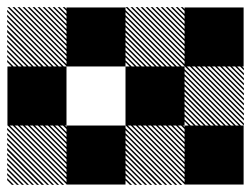

<svg xmlns="http://www.w3.org/2000/svg" viewBox="-21 -521 708 542"><path d="M500.8 -155.8 489.2 -167.5H495L500.8 -161.7ZM500.8 -141.7 475 -167.5H480.8L500.8 -147.5ZM500.8 -127.5 460.8 -167.5H466.7L500.8 -133.3ZM500.8 -113.3 446.7 -167.5H452.5L500.8 -119.2ZM500.8 -99.2 432.5 -167.5H438.3L500.8 -105ZM500.8 -85 418.3 -167.5H424.2L500.8 -90.8ZM500.8 -70.8 404.2 -167.5H410L500.8 -76.7ZM500.8 -56.7 390 -167.5H395.8L500.8 -62.5ZM500.8 -42.5 375.8 -167.5H381.7L500.8 -48.3ZM500.8 -28.3 361.7 -167.5H367.5L500.8 -34.2ZM500.8 -14.2 347.5 -167.5H353.3L500.8 -20ZM500.8 0 333.3 -167.5H339.2L500.8 -5.8ZM487.5 0.8 332.5 -154.2V-160L493.3 0.8ZM473.3 0.8 332.5 -140V-145.8L479.2 0.8ZM459.2 0.8 332.5 -125.8V-131.7L465 0.8ZM445 0.8 332.5 -111.7V-117.5L450.8 0.8ZM430 0.8 332.5 -96.7V-103.3L436.7 0.8ZM416.7 0.8 332.5 -83.3V-89.2L422.5 0.8ZM402.5 0.8 332.5 -69.2V-75L408.3 0.8ZM388.3 0.8 332.5 -55V-60.8L394.2 0.8ZM374.2 0.8 332.5 -40.8V-46.7L380 0.8ZM360 0.8 332.5 -26.7V-32.5L365.8 0.8ZM345.8 0.8 332.5 -12.5V-18.3L351.7 0.8ZM500 -500H666.7V-333.3H500ZM500.8 -489.2 489.2 -500.8H495L500.8 -495ZM500.8 -475 475 -500.8H480.8L500.8 -480.8ZM500.8 -460.8 460.8 -500.8H466.7L500.8 -466.7ZM500.8 -446.7 446.7 -500.8H452.5L500.8 -452.5ZM500.8 -432.5 432.5 -500.8H438.3L500.8 -438.3ZM500.8 -418.3 418.3 -500.8H424.2L500.8 -424.2ZM500.8 -404.2 404.2 -500.8H410L500.8 -410ZM500.8 -390 390 -500.8H395.8L500.8 -395.8ZM500.8 -375.8 375.8 -500.8H381.7L500.8 -381.7ZM500.8 -361.7 361.7 -500.8H367.5L500.8 -367.5ZM500.8 -347.5 347.5 -500.8H353.3L500.8 -353.3ZM500.8 -333.3 333.3 -500.8H339.2L500.8 -339.2ZM487.5 -332.5 332.5 -487.5V-493.3L493.3 -332.5ZM473.3 -332.5 332.5 -473.3V-479.2L479.2 -332.5ZM459.2 -332.5 332.5 -459.2V-465L465 -332.5ZM445 -332.5 332.5 -445V-450.8L450.8 -332.5ZM430 -332.5 332.5 -430V-436.7L436.7 -332.5ZM416.7 -332.5 332.5 -416.7V-422.5L422.5 -332.5ZM402.5 -332.5 332.5 -402.5V-408.3L408.3 -332.5ZM388.3 -332.5 332.5 -388.3V-394.2L394.2 -332.5ZM374.2 -332.5 332.5 -374.2V-380L380 -332.5ZM360 -332.5 332.5 -360V-365.8L365.8 -332.5ZM345.8 -332.5 332.5 -345.8V-351.7L351.7 -332.5ZM500.8 -155.8 489.2 -167.5H495L500.8 -161.7ZM500.8 -141.7 475 -167.5H480.8L500.8 -147.5ZM500.8 -127.5 460.8 -167.5H466.7L500.8 -133.3ZM500.8 -113.3 446.7 -167.5H452.5L500.8 -119.2ZM500.8 -99.2 432.5 -167.5H438.3L500.8 -105ZM500.8 -85 418.3 -167.5H424.2L500.8 -90.8ZM500.8 -70.8 404.2 -167.5H410L500.8 -76.7ZM500.8 -56.7 390 -167.5H395.8L500.8 -62.5ZM500.8 -42.5 375.8 -167.5H381.7L500.8 -48.3ZM500.8 -28.3 361.7 -167.5H367.5L500.8 -34.2ZM500.8 -14.2 347.5 -167.5H353.3L500.8 -20ZM500.8 0 333.3 -167.5H339.2L500.8 -5.8ZM487.5 0.8 332.5 -154.2V-160L493.3 0.8ZM473.3 0.8 332.5 -140V-145.8L479.2 0.8ZM459.2 0.8 332.5 -125.8V-131.7L465 0.8ZM445 0.8 332.5 -111.7V-117.5L450.8 0.8ZM430 0.8 332.5 -96.7V-103.3L436.7 0.8ZM416.7 0.8 332.5 -83.3V-89.2L422.5 0.8ZM402.5 0.8 332.5 -69.2V-75L408.3 0.8ZM388.3 0.8 332.5 -55V-60.8L394.2 0.8ZM374.2 0.8 332.5 -40.8V-46.7L380 0.8ZM360 0.8 332.5 -26.7V-32.5L365.8 0.8ZM345.8 0.8 332.5 -12.5V-18.3L351.7 0.8ZM167.5 -155.8 155.8 -167.5H161.7L167.5 -161.7ZM167.5 -141.7 141.7 -167.5H147.5L167.5 -147.5ZM167.5 -127.5 127.5 -167.5H133.3L167.5 -133.3ZM167.5 -113.3 113.3 -167.5H119.2L167.5 -119.2ZM167.5 -99.2 99.2 -167.5H105L167.5 -105ZM167.5 -85 85 -167.5H90.8L167.5 -90.8ZM167.5 -70.8 70.8 -167.5H76.7L167.5 -76.7ZM167.5 -56.7 56.7 -167.5H62.5L167.5 -62.5ZM167.5 -42.5 42.5 -167.5H48.3L167.5 -48.3ZM167.5 -28.3 28.3 -167.5H34.2L167.5 -34.2ZM167.5 -14.2 14.2 -167.5H20L167.5 -20ZM167.5 0 0 -167.5H5.8L167.5 -5.8ZM154.2 0.8 -0.8 -154.2V-160L160 0.8ZM140 0.8 -0.8 -140V-145.8L145.8 0.8ZM125.8 0.8 -0.8 -125.8V-131.7L131.7 0.8ZM111.7 0.8 -0.8 -111.7V-117.5L117.5 0.8ZM96.7 0.8 -0.8 -96.7V-103.3L103.3 0.8ZM83.3 0.8 -0.8 -83.3V-89.2L89.2 0.8ZM69.2 0.8 -0.8 -69.2V-75L75 0.8ZM55 0.8 -0.8 -55V-60.8L60.8 0.8ZM40.8 0.8 -0.8 -40.8V-46.7L46.7 0.8ZM26.7 0.8 -0.8 -26.7V-32.5L32.5 0.8ZM12.5 0.8 -0.8 -12.5V-18.3L18.3 0.8ZM667.5 -322.5 655.8 -334.2H661.7L667.5 -328.3ZM667.5 -308.3 641.7 -334.2H647.5L667.5 -314.2ZM667.5 -294.2 627.5 -334.2H633.3L667.5 -300ZM667.5 -280 613.3 -334.2H619.2L667.5 -285.8ZM667.5 -265.8 599.2 -334.2H605L667.5 -271.7ZM667.5 -251.7 585 -334.2H590.8L667.5 -257.5ZM667.5 -237.5 570.8 -334.2H576.7L667.5 -243.3ZM667.5 -223.3 556.7 -334.2H562.5L667.5 -229.2ZM667.5 -209.2 542.5 -334.2H548.3L667.5 -215ZM667.5 -195 528.3 -334.2H534.2L667.5 -200.8ZM667.5 -180.8 514.2 -334.2H520L667.5 -186.7ZM667.5 -166.7 500 -334.2H505.8L667.5 -172.5ZM654.2 -165.8 499.2 -320.8V-326.7L660 -165.8ZM640 -165.8 499.2 -306.7V-312.5L645.8 -165.8ZM625.8 -165.8 499.2 -292.5V-298.3L631.7 -165.8ZM611.7 -165.8 499.2 -278.3V-284.2L617.5 -165.8ZM596.7 -165.8 499.2 -263.3V-270L603.3 -165.8ZM583.3 -165.8 499.2 -250V-255.8L589.2 -165.8ZM569.2 -165.8 499.2 -235.8V-241.7L575 -165.8ZM555 -165.8 499.2 -221.7V-227.5L560.8 -165.8ZM540.8 -165.8 499.2 -207.5V-213.3L546.7 -165.8ZM526.7 -165.8 499.2 -193.3V-199.2L532.5 -165.8ZM512.5 -165.8 499.2 -179.2V-185L518.3 -165.8ZM500.8 -489.2 489.2 -500.8H495L500.8 -495ZM500.8 -475 475 -500.8H480.8L500.8 -480.8ZM500.8 -460.8 460.8 -500.8H466.7L500.8 -466.7ZM500.8 -446.7 446.7 -500.8H452.5L500.8 -452.5ZM500.8 -432.5 432.5 -500.8H438.3L500.8 -438.3ZM500.8 -418.3 418.3 -500.8H424.2L500.8 -424.2ZM500.8 -404.2 404.2 -500.8H410L500.8 -410ZM500.8 -390 390 -500.8H395.8L500.8 -395.8ZM500.8 -375.8 375.8 -500.8H381.7L500.8 -381.7ZM500.8 -361.7 361.7 -500.8H367.5L500.8 -367.5ZM500.8 -347.5 347.5 -500.8H353.3L500.8 -353.3ZM500.8 -333.3 333.3 -500.8H339.2L500.8 -339.2ZM487.5 -332.5 332.5 -487.5V-493.3L493.3 -332.5ZM473.3 -332.5 332.5 -473.3V-479.2L479.2 -332.5ZM459.2 -332.5 332.5 -459.2V-465L465 -332.5ZM445 -332.5 332.5 -445V-450.8L450.8 -332.5ZM430 -332.5 332.5 -430V-436.7L436.7 -332.5ZM416.7 -332.5 332.5 -416.7V-422.5L422.5 -332.5ZM402.5 -332.5 332.5 -402.5V-408.3L408.3 -332.5ZM388.3 -332.5 332.5 -388.3V-394.2L394.2 -332.5ZM374.2 -332.5 332.5 -374.2V-380L380 -332.5ZM360 -332.5 332.5 -360V-365.8L365.8 -332.5ZM345.8 -332.5 332.5 -345.8V-351.7L351.7 -332.5ZM167.5 -489.2 155.8 -500.8H161.7L167.5 -495ZM167.5 -475 141.7 -500.8H147.5L167.5 -480.8ZM167.5 -460.8 127.5 -500.8H133.3L167.5 -466.7ZM167.5 -446.7 113.3 -500.8H119.2L167.5 -452.5ZM167.5 -432.5 99.2 -500.8H105L167.5 -438.3ZM167.5 -418.3 85 -500.8H90.8L167.5 -424.2ZM167.5 -404.2 70.8 -500.8H76.7L167.5 -410ZM167.5 -390 56.7 -500.8H62.5L167.5 -395.8ZM167.5 -375.8 42.5 -500.8H48.3L167.5 -381.7ZM167.5 -361.7 28.3 -500.8H34.2L167.5 -367.5ZM167.5 -347.5 14.2 -500.8H20L167.5 -353.3ZM167.5 -333.3 0 -500.8H5.8L167.5 -339.2ZM154.2 -332.5 -0.8 -487.5V-493.3L160 -332.5ZM140 -332.5 -0.8 -473.3V-479.2L145.8 -332.5ZM125.8 -332.5 -0.8 -459.2V-465L131.7 -332.5ZM111.7 -332.5 -0.8 -445V-450.8L117.5 -332.5ZM96.7 -332.5 -0.8 -430V-436.7L103.3 -332.5ZM83.3 -332.5 -0.8 -416.7V-422.5L89.2 -332.5ZM69.2 -332.5 -0.8 -402.5V-408.3L75 -332.5ZM55 -332.5 -0.8 -388.3V-394.2L60.8 -332.5ZM40.8 -332.5 -0.8 -374.2V-380L46.7 -332.5ZM26.7 -332.5 -0.8 -360V-365.8L32.5 -332.5ZM12.5 -332.5 -0.8 -345.8V-351.7L18.3 -332.5ZM500 -166.7H666.7V0H500ZM166.7 -166.7H333.3V0H166.7ZM333.3 -333.3H500V-166.7H333.3ZM0 -333.3H166.7V-166.7H0ZM166.7 -500H333.3V-333.3H166.7Z"/></svg>

Font: 0xA000-Pixelated-Mono
Style: Pixelated-Mono
Weight: 400
Version: Version 0.1